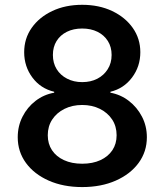

<svg xmlns="http://www.w3.org/2000/svg" viewBox="-20 -757 675 787"><path d="M316.9 9.8Q239.7 9.8 179.9 -16.6Q120.1 -43 86.4 -89.1Q52.7 -135.3 52.7 -194.3Q52.7 -240.2 72.3 -278.8Q91.8 -317.4 125.7 -343.5Q159.7 -369.6 202.1 -377V-380.9Q146.5 -394 112.8 -439.2Q79.1 -484.4 79.1 -543Q79.1 -599.1 109.9 -642.8Q140.6 -686.5 194.3 -711.9Q248 -737.3 316.9 -737.3Q385.7 -737.3 439.5 -711.9Q493.2 -686.5 524.2 -642.6Q555.2 -598.6 555.2 -543Q555.2 -484.4 521.2 -439.2Q487.3 -394 432.6 -380.9V-377Q474.1 -369.6 508.1 -343.5Q542 -317.4 562 -278.8Q582 -240.2 582 -194.3Q582 -135.3 548.1 -89.1Q514.2 -43 454.3 -16.6Q394.5 9.8 316.9 9.8ZM316.9 -85.9Q359.9 -85.9 391.6 -100.6Q423.3 -115.2 440.7 -141.4Q458 -167.5 458 -202.6Q458 -239.3 439.7 -267.1Q421.4 -294.9 389.4 -310.8Q357.4 -326.7 316.9 -326.7Q276.4 -326.7 244.4 -310.8Q212.4 -294.9 194.1 -267.1Q175.8 -239.3 175.8 -202.6Q175.8 -167.5 193.1 -141.4Q210.4 -115.2 242.2 -100.6Q273.9 -85.9 316.9 -85.9ZM316.9 -420.4Q352.1 -420.4 378.9 -434.3Q405.8 -448.2 421.6 -473.4Q437.5 -498.5 437.5 -531.7Q437.5 -564.5 422.1 -588.9Q406.7 -613.3 379.6 -626.7Q352.5 -640.1 316.9 -640.1Q281.2 -640.1 254.2 -626.7Q227.1 -613.3 211.9 -588.9Q196.8 -564.5 196.8 -531.7Q196.8 -498.5 212.2 -473.6Q227.5 -448.7 254.9 -434.6Q282.2 -420.4 316.9 -420.4Z"/></svg>

Font: Inter Cardless
Style: Medium
Weight: 500
Designer: Rasmus Andersson
Foundry: rsms
Version: Version 4.001;git-9221beed3